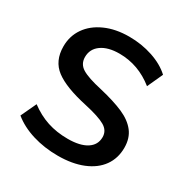

<svg xmlns="http://www.w3.org/2000/svg" viewBox="-167 -860 977 1009"><g transform="rotate(30 322.0 -356.0)"><path d="M43 -76 87 -170Q139 -131 195.5 -112.5Q252 -94 319 -94Q393 -94 433.5 -120Q474 -146 474 -193Q474 -233 436.5 -254.5Q399 -276 313 -295Q179 -324 118 -370Q57 -416 57 -504Q57 -567 91 -616Q125 -665 187.5 -693Q250 -721 332 -721Q407 -721 474.5 -698.5Q542 -676 585 -636L542 -542Q447 -618 332 -618Q263 -618 223 -589.5Q183 -561 183 -512Q183 -470 218.5 -448Q254 -426 340 -407Q429 -386 485 -361.5Q541 -337 571 -298.5Q601 -260 601 -202Q601 -138 567 -90.5Q533 -43 469 -17Q405 9 318 9Q236 9 164.5 -13Q93 -35 43 -76Z"/></g></svg>

Font: Muli
Style: Bold
Weight: 700
Designer: Vernon Adams
Foundry: Vernon Adams
Version: Version 2.001